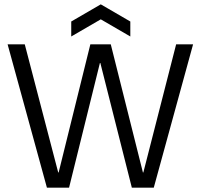

<svg xmlns="http://www.w3.org/2000/svg" viewBox="-20 -864 924 884"><path d="M196 0 15 -660H94L248 -70H250L396 -660H490L638 -70H640L791 -660H869L688 0H587L442 -574H440L298 0ZM308 -696V-765L444 -844L580 -765V-696L444 -775Z"/></svg>

Font: Bricolage Grotesque 48pt Light
Style: Regular
Weight: 300
Designer: Mathieu Triay
Foundry: Atelier Triay
Version: Version 1.000; ttfautohint (v1.8.4.7-5d5b);gftools[0.9.32]